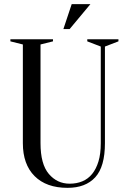

<svg xmlns="http://www.w3.org/2000/svg" viewBox="-20 -889 610 924"><path d="M30 0ZM485 -200Q485 -87 438.5 -36Q392 15 305 15Q203 15 146.5 -41.5Q90 -98 90 -200V-675L30 -690V-700H235V-690L175 -675V-200Q175 -99 215 -52Q255 -5 315 -5Q349 -5 376.5 -16.5Q404 -28 423.5 -52Q443 -76 454 -112.5Q465 -149 465 -200V-665L400 -690V-700H550V-690L485 -665ZM325 -869H415L315 -749H285Z"/></svg>

Font: Oranienbaum
Style: Regular
Weight: 400
Designer: Oleg Pospelov and Jovanny Lemonad
Foundry: Oleg Pospelov and jovanny Lemonad
Version: Version 1.001; ttfautohint (v0.91) -l 8 -r 50 -G 200 -x 0 -w